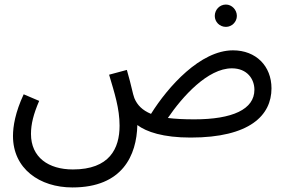

<svg xmlns="http://www.w3.org/2000/svg" viewBox="-20 -591 1255 843"><path d="M972 -473C998 -473 1020 -495 1020 -521C1020 -548 998 -571 972 -571C944 -571 923 -548 923 -521C923 -495 944 -473 972 -473ZM298 232C518 232 580 91 583 -42C623 -12 696 13 817 13C1077 13 1172 -85 1172 -203C1172 -301 1104 -370 1003 -370C860 -370 718 -211 643 -91C605 -107 583 -129 570 -160C562 -181 559 -208 537 -284L459 -263C483 -182 505 -115 505 -39C505 61 461 153 300 153C193 153 116 100 116 -3C116 -46 127 -90 152 -148L84 -177C47 -98 37 -36 37 6C37 150 154 232 298 232ZM998 -291C1066 -291 1097 -243 1097 -197C1097 -111 1001 -67 833 -67C787 -67 749 -69 717 -73C781 -167 892 -291 998 -291Z"/></svg>

Font: Noto Sans Arabic UI SmCn
Style: Regular
Weight: 400
Width: 4
Designer: Monotype Design Team, Nadine Chahine and Nizar Qandah
Foundry: Monotype Imaging Inc.
Version: Version 2.010